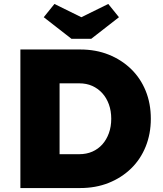

<svg xmlns="http://www.w3.org/2000/svg" viewBox="-20 -950 823 970"><path d="M83 0V-700H385Q464 -700 529 -674Q594 -648 642 -601.5Q690 -555 716 -491Q742 -427 742 -350Q742 -274 716 -209.5Q690 -145 642 -98.5Q594 -52 529 -26Q464 0 385 0ZM281 -126 250 -171H380Q417 -171 446.5 -184Q476 -197 497 -220.5Q518 -244 530 -277Q542 -310 542 -350Q542 -390 530 -423Q518 -456 496.5 -479.5Q475 -503 446 -516Q417 -529 380 -529H247L281 -572ZM341 -754 201 -863 255 -930 391 -863 527 -930 581 -863 441 -754Z"/></svg>

Font: Mach ExtraBold
Style: Regular
Weight: 800
Version: Version 1.002